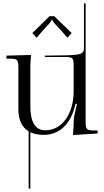

<svg xmlns="http://www.w3.org/2000/svg" viewBox="-20 -792 616 1139"><path d="M302 -696H274L172 -596L197 -568L234 -611C262 -642 283 -660 286 -675H290C293 -660 315 -642 343 -611L380 -568L405 -596ZM559 0V-18H542C494 -18 488 -23 488 -71V-445V-772H478V-506V-505.9C478 -460 440.4 -465 246 -462V-454H364C412 -454 417 -449 417 -401V-254C417 -116 349 -19 248 -19C190 -19 160 -68 160 -161V-405C160 -423 162 -438 164 -458V-466L18 -462V-444H35C83 -444 89 -439 89 -391V-143C89 -81 109.8 -37 150 -13V327H160V-7.7C181.6 2.7 208 8 239 8C322 8 398.5 -43 428 -176H436V-172C431.5 -155.5 417 -97 417 -72V-56C417 -38 415 -19 413 1V9Z"/></svg>

Font: FoglihtenNo04
Style: Regular
Weight: 500
Designer: gluk (gluksza@wp.pl)
Foundry: gluk (gluksza@wp.pl)
Version: Version 0.70